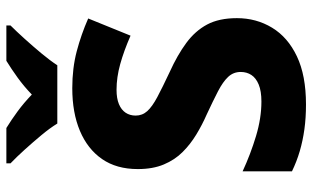

<svg xmlns="http://www.w3.org/2000/svg" viewBox="-209 -762 981 603"><g transform="rotate(-90 281.5 -460.5)"><path d="M526 -207Q526 -146 496 -96.5Q466 -47 406 -18.5Q346 10 255 10Q213 10 177 5Q141 0 108.5 -9.5Q76 -19 45 -34V-189Q99 -164 155.5 -147Q212 -130 264 -130Q297 -130 317.5 -138.5Q338 -147 347.5 -161.5Q357 -176 357 -195Q357 -218 341.5 -234.5Q326 -251 296 -266.5Q266 -282 223 -302Q191 -316 160.5 -334.5Q130 -353 105.5 -377.5Q81 -402 66.5 -436.5Q52 -471 52 -518Q52 -585 83.5 -630.5Q115 -676 172 -700Q229 -724 306 -724Q369 -724 422 -710Q475 -696 525 -674L471 -541Q423 -562 381.5 -573.5Q340 -585 301 -585Q274 -585 256 -577.5Q238 -570 229 -556.5Q220 -543 220 -525Q220 -504 234 -488.5Q248 -473 278 -457Q308 -441 357 -418Q410 -394 448 -366Q486 -338 506 -300.5Q526 -263 526 -207ZM195 -771Q181 -794 158.5 -821Q136 -848 112.5 -874Q89 -900 70 -918V-931H181Q207 -915 233.5 -895.5Q260 -876 286 -851Q312 -876 339 -895.5Q366 -915 392 -931H503V-918Q485 -900 461.5 -874Q438 -848 415.5 -821Q393 -794 378 -771Z"/></g></svg>

Font: Noto Sans Thai ExtraBold
Style: Regular
Weight: 800
Version: Version 2.001